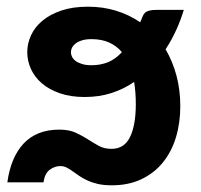

<svg xmlns="http://www.w3.org/2000/svg" viewBox="-20 -545 602 574"><path d="M253.5 -350Q280.5 -350 302.8 -359Q325 -368 344.5 -389Q329 -407.5 306.5 -417.8Q284 -428 253.5 -428Q236.5 -428 224.8 -424.2Q213 -420.5 205.8 -414.8Q198.5 -409 195.2 -402.2Q192 -395.5 192 -389Q192 -382.5 195.2 -375.5Q198.5 -368.5 205.8 -363Q213 -357.5 224.8 -353.8Q236.5 -350 253.5 -350ZM529.5 -515.5Q521 -487 507.5 -456.8Q494 -426.5 475 -397.5Q496 -362 507.5 -319.2Q519 -276.5 519 -227Q519 -177 505.8 -133.8Q492.5 -90.5 466.5 -58.8Q440.5 -27 402.2 -9Q364 9 314.5 9Q290 9 272 4.8Q254 0.5 240.2 -6Q226.5 -12.5 216 -19.8Q205.5 -27 196.5 -33.5Q187.5 -40 179 -44.2Q170.5 -48.5 160 -48.5Q144 -48.5 129 -37.8Q114 -27 110 0H2Q7 -37 19.2 -66.2Q31.5 -95.5 50.5 -115.8Q69.5 -136 96.2 -146.8Q123 -157.5 157.5 -157.5Q186 -157.5 205.8 -148.5Q225.5 -139.5 242.2 -128.8Q259 -118 275.2 -109Q291.5 -100 313.5 -100Q351.5 -100 368.8 -135.5Q386 -171 386 -233.5Q386 -251 384.8 -267.5Q383.5 -284 381 -300Q350.5 -279 313.8 -267Q277 -255 233 -255Q191 -255 158.8 -266.2Q126.5 -277.5 105 -296Q83.5 -314.5 72.5 -338.8Q61.5 -363 61.5 -389Q61.5 -415 72.8 -439.5Q84 -464 106.8 -483Q129.5 -502 163.5 -513.5Q197.5 -525 243 -525Q287.5 -525 326.8 -513Q366 -501 399 -478.5L400.5 -481.5Q404 -490 406.5 -496.2Q409 -502.5 413.5 -506.8Q418 -511 426 -513.2Q434 -515.5 449 -515.5Z"/></svg>

Font: Lato 2
Style: Regular
Weight: 800
Designer: Lukasz Dziedzic with Adam Twardoch and Botio Nikoltchev
Foundry: tyPoland Lukasz Dziedzic
Version: Version 2.015; 2015-08-06; http://www.latofonts.com/